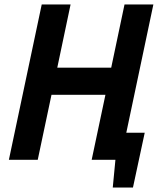

<svg xmlns="http://www.w3.org/2000/svg" viewBox="-20 -720 711 865"><path d="M455 -293H212L150 0H20L168 -700H298L238 -415H481L541 -700H671L549 -122H632L579 125H488L500 0H393Z"/></svg>

Font: PT Sans
Style: Bold Italic
Weight: 700
Italic angle: -12°
Designer: A.Korolkova, O.Umpeleva, V.Yefimov
Foundry: ParaType Ltd
Version: Version 2.003W OFL